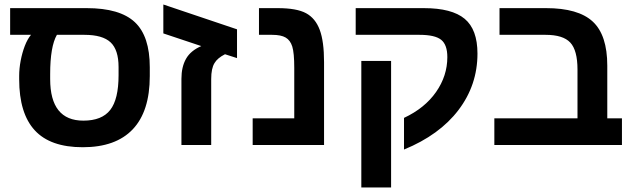

<svg xmlns="http://www.w3.org/2000/svg" viewBox="-20 -642 2829 850"><path d="M64.9 -306.2Q64.9 -338.4 71.5 -373.3Q78.1 -408.2 89.8 -438.7Q101.6 -469.2 117.2 -487.8H24.9V-606H363.8Q510.7 -606 576.9 -543.9Q643.1 -481.9 643.1 -344.2V-305.2Q643.1 -149.4 567.9 -69.8Q492.7 9.8 346.2 9.8Q202.6 9.8 133.8 -65.2Q64.9 -140.1 64.9 -291ZM231.9 -487.8Q202.1 -436 202.1 -314V-292Q202.1 -107.9 349.1 -107.9Q431.2 -107.9 468 -155.3Q504.9 -202.6 504.9 -309.1V-345.2Q504.9 -421.4 469.5 -454.6Q434.1 -487.8 354 -487.8Z M915 -292V0H783.2V-293Q783.2 -345.7 803.5 -381.6Q823.7 -417.5 871.1 -438L703.1 -494.1V-622.1L1029.3 -512.2V-384.8L976.1 -401.9Q942.4 -384.8 929.7 -362.8Q915 -339.4 915 -292Z M1414.6 -367.2V0H1098.6V-118.2H1282.7V-341.8Q1282.7 -407.7 1273.9 -436Q1265.1 -463.9 1244.6 -475.8Q1224.1 -487.8 1184.6 -487.8H1126.5V-606H1209.5Q1293.5 -606 1335 -583.5Q1376.5 -561 1395.5 -509.8Q1414.6 -458.5 1414.6 -367.2Z M2093.8 -404.8Q2093.8 -265.6 2009.8 -155Q1925.8 -44.4 1768.6 20V-120.1Q1860.4 -163.1 1910.4 -234.6Q1960.4 -306.2 1960.4 -389.2Q1960.4 -443.8 1933.1 -465.8Q1905.8 -487.8 1837.4 -487.8H1554.7V-606H1856.4Q1980.5 -606 2037.1 -558.8Q2093.8 -511.7 2093.8 -404.8ZM1711.4 -372.1V188H1579.6V-372.1Z M2733.4 -118.2V0H2168.5V-118.2H2536.6V-334Q2536.6 -419.4 2504.6 -453.6Q2472.7 -487.8 2395.5 -487.8H2191.4V-606H2397.5Q2540 -606 2604.2 -546.4Q2668.5 -486.8 2668.5 -351.1V-118.2Z"/></svg>

Font: Arimo
Style: Bold
Weight: 700
Designer: Steve Matteson
Foundry: Monotype Imaging Inc.
Version: Version 1.33